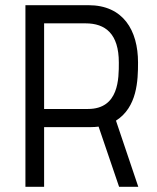

<svg xmlns="http://www.w3.org/2000/svg" viewBox="-20 -720 604 740"><path d="M513 0 427 -255C509 -307 512 -410 512 -479C512 -603 455 -700 321 -700H78V0H150V-230H328C342 -230 351 -231 360 -232L439 0ZM150 -300V-630H310C386 -630 438 -590 438 -479C438 -418 439 -300 319 -300Z"/></svg>

Font: Advent Pro
Style: Medium
Weight: 500
Designer: Andreas Kalpakidis
Foundry: Andreas Kalpakidis
Version: Version 2.002 2008